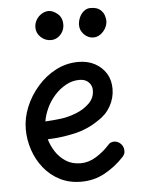

<svg xmlns="http://www.w3.org/2000/svg" viewBox="-55 -831 641 875"><g transform="rotate(-5 265.5 -394.0)"><path d="M282 0Q227 0 184 -22Q141 -44 111 -81.5Q81 -119 65.5 -165.5Q50 -212 50 -260Q50 -311 70.5 -361Q91 -411 127.5 -453Q164 -495 212 -520Q260 -545 315 -545Q358 -545 390.5 -527.5Q423 -510 441.5 -480Q460 -450 460 -410Q460 -368 439 -330.5Q418 -293 380 -270Q329 -235 268.5 -221.5Q208 -208 146 -206Q154 -177 172 -149Q190 -121 218.5 -102.5Q247 -84 286 -84Q323 -84 357.5 -105.5Q392 -127 417 -155Q423 -163 430.5 -166Q438 -169 445 -169Q457 -169 467 -163Q477 -157 483 -147Q489 -137 489 -125Q490 -117 487 -109.5Q484 -102 477 -95Q440 -55 390.5 -27.5Q341 0 282 0ZM142 -288Q182 -290 216 -294.5Q250 -299 287 -314Q320 -327 345 -351.5Q370 -376 370 -411Q370 -425 363.5 -436.5Q357 -448 344.5 -455.5Q332 -463 312 -463Q280 -463 251 -447Q222 -431 199 -405.5Q176 -380 161.5 -349Q147 -318 142 -288ZM200 -655Q174 -655 154 -673.5Q134 -692 134 -718Q134 -737 143.5 -753Q153 -769 168.5 -778.5Q184 -788 200 -788Q220 -788 241 -770.5Q262 -753 262 -721Q262 -703 253.5 -688Q245 -673 231 -664Q217 -655 200 -655ZM394 -650Q370 -650 351.5 -668.5Q333 -687 333 -712Q333 -728 340 -745Q347 -762 360.5 -773.5Q374 -785 391 -785Q421 -785 435.5 -772.5Q450 -760 454.5 -745Q459 -730 459 -721Q459 -704 450 -687.5Q441 -671 426 -660.5Q411 -650 394 -650Z"/></g></svg>

Font: Playpen Sans Deva
Style: Regular
Weight: 400
Designer: Pooja Saxena, Gunjan Panchal, Laura Meseguer, Veronika Burian, José Scaglione
Foundry: TypeTogether
Version: Version 2.000